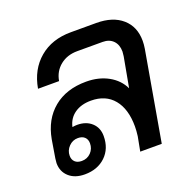

<svg xmlns="http://www.w3.org/2000/svg" viewBox="-105 -668 804 788"><g transform="rotate(-20 297.0 -274.0)"><path d="M547 -424Q547 -408 544 -390L476 0H382L394 -63Q397 -86 397 -105Q397 -181 362 -223.5Q327 -266 263 -266Q220 -266 191.5 -246Q163 -226 155 -190Q167 -192 176 -192Q215 -192 239 -170Q263 -148 263 -112Q263 -57 228 -23.5Q193 10 137 10Q94 10 68.5 -13Q43 -36 43 -73Q43 -79 45 -93L58 -172Q73 -254 128.5 -300Q184 -346 271 -346Q326 -346 367.5 -323Q409 -300 428 -260L452 -391Q454 -405 454 -411Q454 -441 437 -458.5Q420 -476 391 -476H280Q236 -476 205.5 -451.5Q175 -427 168 -386H76Q90 -466 144.5 -512Q199 -558 282 -558H393Q465 -558 506 -522Q547 -486 547 -424ZM160 -140Q137 -140 120.5 -123Q104 -106 104 -83Q104 -66 114.5 -56Q125 -46 144 -46Q168 -46 184 -62.5Q200 -79 200 -103Q200 -120 189.5 -130Q179 -140 160 -140Z"/></g></svg>

Font: Bai Jamjuree Medium
Style: Italic
Weight: 500
Italic angle: -10°
Version: Version 1.000; ttfautohint (v1.6)